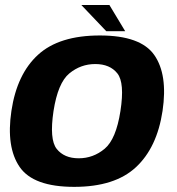

<svg xmlns="http://www.w3.org/2000/svg" viewBox="-20 -741 708 766"><path d="M276 4.5Q438 4.5 522.2 -73.8Q606.5 -152 628.5 -298.5Q650 -443.5 595.5 -521.5Q541 -599.5 378.5 -599.5Q216 -599.5 131.8 -522.5Q47.5 -445.5 25.5 -298.5Q4 -154 58.5 -74.8Q113 4.5 276 4.5ZM294 -109.5Q236 -109.5 206.2 -147Q176.5 -184.5 193.5 -298Q211 -410.5 256.5 -448Q302 -485.5 360 -485.5Q418.5 -485.5 448.2 -448.2Q478 -411 460.5 -298Q443 -185.5 397.5 -147.5Q352 -109.5 294 -109.5ZM404 -616.5H479.5L416.5 -721H304.5Z"/></svg>

Font: Anybody
Style: Bold Italic
Weight: 700
Italic angle: -10°
Designer: Tyler Finck
Foundry: Etcetera Type Company
Version: Version 1.113;gftools[0.9.25]